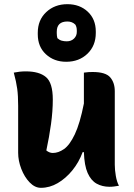

<svg xmlns="http://www.w3.org/2000/svg" viewBox="-20 -890 640 920"><path d="M104 -548Q168 -548 200.5 -520.5Q233 -493 233 -413Q233 -358 224.5 -296Q216 -234 202 -169Q217 -157 233 -157Q260 -157 287 -176Q314 -195 338.5 -246.5Q363 -298 382 -394V-542Q396 -544 404.5 -544.5Q413 -545 424 -545Q486 -545 508 -519.5Q530 -494 530 -453V-101Q530 -76 535 -47Q540 -18 550 0Q539 2 527.5 3.5Q516 5 505 5Q470 5 443 -10Q416 -25 400 -61Q384 -97 382 -161H376Q358 -112 326.5 -73.5Q295 -35 256.5 -12.5Q218 10 176 10Q147 10 122 -16Q97 -42 82 -81Q67 -120 67 -158V-383Q67 -431 62.5 -464.5Q58 -498 46 -542Q61 -545 74.5 -546.5Q88 -548 104 -548ZM303 -870Q362 -870 400.5 -834Q439 -798 439 -739V-732Q439 -671 399 -632.5Q359 -594 297 -594Q239 -594 200 -630Q161 -666 161 -726V-733Q161 -794 201.5 -832Q242 -870 303 -870ZM303 -787Q252 -787 252 -738V-731Q252 -718 255 -707Q265 -698 276 -695Q287 -692 300 -692Q321 -692 334.5 -705Q348 -718 348 -737V-744Q348 -761 341 -772Q326 -787 303 -787Z"/></svg>

Font: Recursive Sn Csl St XBd
Style: Regular
Weight: 800
Version: Version 1.085;hotconv 1.1.0;makeotfexe 2.6.0; ttfautohint (v